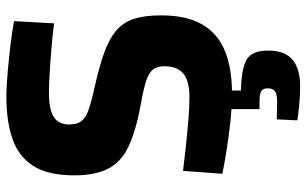

<svg xmlns="http://www.w3.org/2000/svg" viewBox="-199 -534 958 600"><g transform="rotate(-90 280.0 -234.0)"><path d="M288 12Q247 12 200 7Q153 2 110 -5Q67 -12 37 -18L46 -141Q77 -137 119 -132.5Q161 -128 203 -124.5Q245 -121 276 -121Q327 -121 350 -140Q373 -159 373 -199Q373 -221 363.5 -234Q354 -247 329.5 -255.5Q305 -264 259 -272Q176 -287 126 -309.5Q76 -332 54 -373Q32 -414 32 -481Q32 -563 61.5 -609Q91 -655 146 -674Q201 -693 276 -693Q311 -693 355 -689Q399 -685 441 -680Q483 -675 514 -669L507 -544Q477 -548 437 -551.5Q397 -555 357.5 -557.5Q318 -560 289 -560Q238 -560 214.5 -545Q191 -530 191 -497Q191 -472 201.5 -458.5Q212 -445 237.5 -436Q263 -427 309 -417Q371 -403 413.5 -388Q456 -373 482.5 -351.5Q509 -330 520.5 -296Q532 -262 532 -210Q532 -130 503.5 -81Q475 -32 420.5 -10Q366 12 288 12ZM311 225Q281 225 251 222Q221 219 204 216L207 152Q213 152 232 152.5Q251 153 263 153Q286 153 295 146Q304 139 304 124Q304 108 294.5 103Q285 98 263 98H239V-6H297V40Q363 41 392.5 57Q422 73 422 125Q422 178 393 201.5Q364 225 311 225Z"/></g></svg>

Font: Cairo ExtraBold
Style: Regular
Weight: 800
Designer: Mohamed Gaber, Accademia di Belle Arti di Urbino
Foundry: Kief Type Foundry, Accademia di Belle Arti di Urbino
Version: Version 3.117